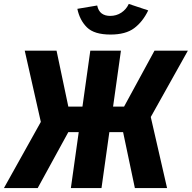

<svg xmlns="http://www.w3.org/2000/svg" viewBox="-37 -958 977 978"><path d="M-17 0 171 -337 89 -700H251L311 -415H383L423 -700H579L539 -415H595L750 -700H920L731 -362L814 0H650L590 -285H520L480 0H324L364 -285H311L155 0ZM526 -782Q443 -782 406 -818.5Q369 -855 357 -913L458 -930Q464 -902 481 -889.5Q498 -877 524 -877Q556 -877 581 -893.5Q606 -910 619 -938L718 -905Q690 -847 646.5 -814.5Q603 -782 526 -782Z"/></svg>

Font: Finlandica
Style: Italic
Weight: 400
Italic angle: -8°
Designer: Niklas Ekholm, Juho Hiilivirta, Jaakko Suomalainen
Foundry: Helsinki Type Studio
Version: Version 1.064